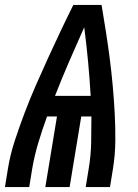

<svg xmlns="http://www.w3.org/2000/svg" viewBox="-38 -755 558 775"><path d="M-18 0 -6 -74Q3 -130 21.5 -186.5Q40 -243 61 -298.5Q82 -354 106 -409Q130 -464 155 -518.5Q180 -573 205.5 -627Q231 -681 258 -735H372Q381 -681 389.5 -627Q398 -573 405 -518.5Q412 -464 417 -409Q422 -354 425 -298.5Q428 -243 427.5 -186.5Q427 -130 418 -74L406 0H308L320 -74Q329 -127 330 -180Q331 -233 331 -285H290L243 0H145L192 -285H152Q133 -233 117 -180Q101 -127 92 -74L80 0ZM184 -368H328Q324 -437 317.5 -506.5Q311 -576 302 -645Q271 -576 241 -506.5Q211 -437 184 -368Z"/></svg>

Font: Iosevka Curly Extrabold
Style: Italic
Weight: 800
Italic angle: -9°
Monospace: yes
Designer: Belleve Invis
Foundry: Belleve Invis
Version: Version 22.1.2; ttfautohint (v1.8.4)